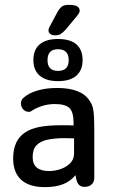

<svg xmlns="http://www.w3.org/2000/svg" viewBox="-20 -758 467 788"><path d="M282 -243Q265 -244 256 -244Q247 -244 242 -244Q237 -244 231 -244Q178 -244 142 -237Q106 -230 84 -215Q34 -183 34 -108Q34 -50 67 -20Q100 10 164 10Q207 10 237.5 -1.5Q268 -13 290 -39Q294 -10 303 -0.5Q312 9 326 9Q345 9 356 -1Q367 -11 367 -29V-226Q367 -279 363.5 -303.5Q360 -328 348 -344Q331 -371 297.5 -384Q264 -397 214 -397Q171 -397 135.5 -387Q100 -377 78 -358Q66 -349 66 -333Q66 -319 75.5 -309Q85 -299 98 -299Q106 -299 113 -305Q132 -317 156 -324Q180 -331 205 -331Q248 -331 265 -314.5Q282 -298 282 -254ZM284 -190V-129Q284 -104 268 -88Q252 -72 228.5 -64Q205 -56 182 -56Q114 -56 114 -113Q114 -145 129.5 -161.5Q145 -178 174.5 -184.5Q204 -191 244 -191Q260 -191 266 -190.5Q272 -190 284 -190ZM218 -598Q169 -598 143 -576Q117 -554 117 -511Q117 -470 143 -447.5Q169 -425 218 -425Q268 -425 293.5 -447.5Q319 -470 319 -511Q319 -554 293.5 -576Q268 -598 218 -598ZM218 -556Q262 -556 262 -511Q262 -467 218 -467Q175 -467 175 -511Q175 -556 218 -556ZM307 -714Q307 -725 297.5 -731.5Q288 -738 262 -738Q244 -738 235 -732Q226 -726 216 -709L184 -649Q182 -645 180.5 -641Q179 -637 179 -633Q179 -625 186 -619Q193 -613 206 -613Q220 -613 228.5 -618Q237 -623 250 -637L298 -695Q307 -706 307 -714Z"/></svg>

Font: Beiruti Medium
Style: Regular
Weight: 500
Designer: Arlette Boutros
Foundry: Boutros
Version: Version 1.41